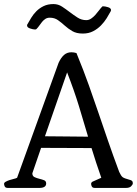

<svg xmlns="http://www.w3.org/2000/svg" viewBox="-54 -924 673 944"><path d="M-15 0Q-27 0 -30.5 -7Q-34 -14 -34 -20Q-34 -26 -26 -30.5Q-18 -35 -7.5 -38.5Q3 -42 14 -44.5Q25 -47 30 -50L234 -615Q246 -641 261 -654Q276 -667 297 -667Q310 -667 322 -663Q358 -575 383 -504.5Q408 -434 430.5 -368Q453 -302 476.5 -233.5Q500 -165 532 -79Q541 -59 549 -53Q557 -47 580 -41Q589 -39 594 -35.5Q599 -32 599 -22Q599 -17 591 -8.5Q583 0 565 0H413Q401 0 397.5 -7Q394 -14 394 -20Q394 -29 406 -33L444 -50Q430 -89 418.5 -125Q407 -161 396 -196Q329 -196 272.5 -196.5Q216 -197 148 -197L105 -72Q105 -58 116 -53Q127 -48 139.5 -45Q152 -42 162.5 -38Q173 -34 173 -22Q173 0 139 0ZM167 -254Q229 -254 276.5 -253Q324 -252 379 -252Q357 -327 334 -402.5Q311 -478 276 -568ZM118 -779Q109 -779 94 -784Q79 -789 79 -799Q79 -803 81 -805Q89 -819 99.5 -836.5Q110 -854 125 -869Q140 -884 160.5 -894Q181 -904 209 -904Q232 -904 251 -891.5Q270 -879 289 -864.5Q308 -850 327.5 -837.5Q347 -825 370 -825Q383 -825 394 -832.5Q405 -840 414.5 -850.5Q424 -861 432.5 -872.5Q441 -884 449 -892Q449 -893 454 -893Q463 -893 477.5 -888.5Q492 -884 492 -874Q492 -872 490 -868Q482 -853 470.5 -834.5Q459 -816 442.5 -799Q426 -782 404 -770.5Q382 -759 353 -759Q322 -759 301.5 -771Q281 -783 264.5 -798Q248 -813 231 -825Q214 -837 191 -837Q178 -837 169 -831Q160 -825 153 -816.5Q146 -808 139.5 -798.5Q133 -789 125 -781Q123 -779 118 -779Z"/></svg>

Font: Asar
Style: Regular
Weight: 400
Designer: Eben Sorkin
Foundry: Eben Sorkin, Pria Ravichandran
Version: Version 1.003; ttfautohint (v1.3) -l 8 -r 50 -G 0 -x 0 -H 45